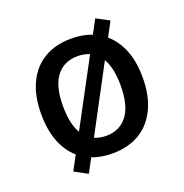

<svg xmlns="http://www.w3.org/2000/svg" viewBox="-112 -647 768 802"><g transform="rotate(-20 272.0 -245.5)"><path d="M272 9Q202 9 151.5 -21Q101 -51 74 -108.5Q47 -166 47 -247Q47 -327 74 -384Q101 -441 151.5 -471Q202 -501 272 -501Q342 -501 392.5 -471Q443 -441 470.5 -384Q498 -327 498 -247Q498 -166 470.5 -108.5Q443 -51 392.5 -21Q342 9 272 9ZM272 -69Q332 -69 366 -113Q400 -157 400 -247Q400 -336 366.5 -379.5Q333 -423 272 -423Q212 -423 178 -379.5Q144 -336 144 -247Q144 -157 178 -113Q212 -69 272 -69ZM149 55 91 24 396 -546 453 -516Z"/></g></svg>

Font: Nunito Sans 10pt SemiCondensed SemiBold
Style: Regular
Weight: 600
Width: 4
Designer: Vernon Adams
Foundry: Vernon Adams
Version: Version 3.101;gftools[0.9.27]